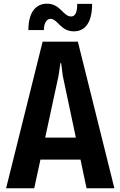

<svg xmlns="http://www.w3.org/2000/svg" viewBox="-20 -1007 644 1027"><path d="M374.5 -839.4C435.5 -839.4 472.7 -886.2 472.7 -986.3H393.1C393.1 -940.9 382.8 -918.9 360.4 -918.9C317.4 -918.9 303.2 -987.3 231.4 -987.3C172.4 -987.3 131.8 -942.4 131.8 -846.2H214.8C214.4 -886.2 231.9 -906.2 250 -906.2C288.1 -906.2 304.2 -839.4 374.5 -839.4ZM442.9 0H591.8L396.5 -784.2H208L12.7 0H163.1L196.3 -153.3H410.6ZM221.7 -271 293 -601.1 303.2 -669.4H307.1L315.9 -601.1L385.7 -271Z"/></svg>

Font: Decalotype SemiBold
Style: Regular
Weight: 600
Designer: Alfredo Marco Pradil
Foundry: Alfredo Marco Pradil
Version: Version 1.0